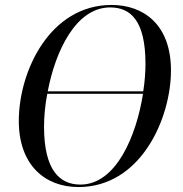

<svg xmlns="http://www.w3.org/2000/svg" viewBox="-20 -745 738 776"><path d="M297 11C551 11 671 -269 671 -460C671 -647 559 -725 431 -725C182 -725 56 -458 56 -256C56 -80 160 11 297 11ZM425 -715C510 -715 568 -659 568 -486C568 -453 565 -415 559 -376H173C204 -539 287 -715 425 -715ZM305 1C222 1 158 -56 158 -233C158 -273 162 -319 171 -366H558C531 -195 449 1 305 1Z"/></svg>

Font: Noto Serif Display SemiCondensed
Style: Italic
Weight: 400
Width: 4
Italic angle: -12°
Designer: Monotype Design Team
Foundry: Monotype Imaging Inc.
Version: Version 2.009